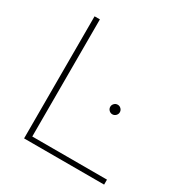

<svg xmlns="http://www.w3.org/2000/svg" viewBox="-161 -813 896 937"><g transform="rotate(30 287.0 -344.0)"><path d="M104 -688H134V-28H555V0H104ZM437 -325Q429 -317 418 -317Q407 -317 399 -325Q391 -333 391 -344Q391 -355 399 -363Q407 -371 418 -371Q429 -371 437 -363Q445 -355 445 -344Q445 -333 437 -325Z"/></g></svg>

Font: Roundo ExtraLight
Style: Regular
Weight: 250
Designer: Namrata Goyal (Gurmukhi), Shiva Nallaperumal (Latin)
Foundry: Indian Type Foundry
Version: Version 1.000;PS 1.0;hotconv 1.0.88;makeotf.lib2.5.647800